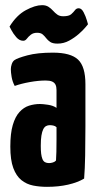

<svg xmlns="http://www.w3.org/2000/svg" viewBox="-20 -714 378 744"><path d="M162 10Q134 10 108.5 5Q83 0 63 -16Q43 -32 31.5 -63Q20 -94 20 -146Q20 -197 29.5 -229.5Q39 -262 55.5 -280Q72 -298 92.5 -304.5Q113 -311 135 -311Q146 -311 166 -308Q186 -305 199 -296Q199 -296 199 -307.5Q199 -319 199 -335Q199 -351 199 -365Q199 -378 195 -386Q191 -394 182 -398Q173 -402 157 -402Q129 -402 95.5 -396Q62 -390 37 -381Q28 -398 25 -416Q22 -434 22 -446Q22 -455 25.5 -465.5Q29 -476 36 -481Q47 -489 86 -499.5Q125 -510 185 -510Q254 -510 282.5 -483Q311 -456 311 -388V-341Q311 -284 311 -224Q311 -164 310 -111.5Q309 -59 306 -22Q281 -7 244 1.5Q207 10 162 10ZM170 -82Q177 -82 185 -84.5Q193 -87 197 -92Q198 -103 198.5 -125.5Q199 -148 199 -174Q199 -200 199 -221Q194 -226 186.5 -227.5Q179 -229 173 -229Q165 -229 158.5 -225.5Q152 -222 147.5 -213Q143 -204 140.5 -188.5Q138 -173 138 -149Q138 -131 139.5 -118.5Q141 -106 144.5 -97.5Q148 -89 154.5 -85.5Q161 -82 170 -82ZM203 -545Q184 -545 174.5 -551.5Q165 -558 159 -566Q153 -574 145.5 -580.5Q138 -587 124 -587Q109 -587 99.5 -579.5Q90 -572 84 -564Q78 -556 70 -556Q55 -556 43 -570Q31 -584 24 -597.5Q17 -611 17 -611Q44 -655 80 -674.5Q116 -694 143 -694Q158 -694 168 -687.5Q178 -681 185.5 -672.5Q193 -664 202 -657.5Q211 -651 225 -651Q247 -651 256 -659Q265 -667 270.5 -674.5Q276 -682 285 -682Q296 -682 304 -666.5Q312 -651 316.5 -635.5Q321 -620 321 -620Q321 -620 311.5 -608.5Q302 -597 285.5 -582.5Q269 -568 248 -556.5Q227 -545 203 -545Z"/></svg>

Font: Yanone Kaffeesatz ExtraLight
Style: Regular
Weight: 200
Designer: Yanone (Cyrillic: Daniel Pouzeot, Huerta Tipografica, and Cyreal)
Foundry: Yanone
Version: Version 2.003